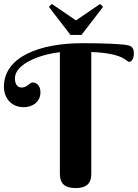

<svg xmlns="http://www.w3.org/2000/svg" viewBox="-20 -950 702 978"><path d="M365 8C419 8 445 -14 445 -64V-685C613 -679 623 -635 638 -635C655 -635 662 -661 662 -676C662 -694 659 -713 633 -719C606 -726 507 -730 401 -730C180 -730 0 -660 0 -508C0 -450 38 -404 101 -404C142 -404 186 -428 186 -480C186 -517 163 -530 148 -530C128 -530 121 -504 89 -504C82 -504 56 -508 56 -550C56 -637 222 -679 285 -684V-64C285 -14 311 8 365 8ZM395 -772 505 -915 490 -930 367 -846 244 -930 229 -915 339 -772Z"/></svg>

Font: Berkshire Swash
Style: Regular
Weight: 700
Designer: Astigmatic (AOETI)
Foundry: Astigmatic (AOETI)
Version: Version 1.000